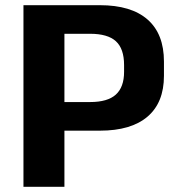

<svg xmlns="http://www.w3.org/2000/svg" viewBox="-20 -720 673 740"><path d="M70.4 -700H364.9Q485.8 -700 548.9 -644.6Q611.9 -589.3 611.9 -482.7V-427.8Q611.9 -324.6 548.6 -270.5Q485.4 -216.4 364.9 -216.4H221.2V-326.7H327.3Q394.7 -326.7 426.4 -355.4Q458.2 -384.2 458.2 -443.2V-469.3Q458.2 -532.2 426.7 -561Q395.2 -589.8 327.3 -589.8H192.6L228.3 -625.8V0H70.4Z"/></svg>

Font: Pathway Extreme 8pt Thin
Style: Regular
Weight: 100
Version: Version 1.001;gftools[0.9.26]